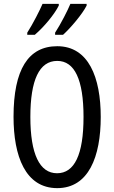

<svg xmlns="http://www.w3.org/2000/svg" viewBox="-20 -963 590 993"><path d="M428 -934V-943H344C332 -913 294 -838 265 -794V-783H306C344 -817 406 -890 428 -934ZM284 -934V-943H200C186 -910 151 -841 121 -794V-783H160C208 -824 261 -888 284 -934ZM501 -358C501 -563 438 -724 276 -724C126 -724 50 -603 50 -359C50 -156 111 10 276 10C438 10 501 -152 501 -358ZM137 -358C137 -549 183 -648 276 -648C366 -648 412 -551 412 -358C412 -163 365 -67 275 -67C185 -67 137 -166 137 -358Z"/></svg>

Font: Noto Sans Ethiopic ExtCond
Style: Regular
Weight: 400
Width: 2
Designer: Monotype Design Team
Foundry: Monotype Imaging Inc.
Version: Version 2.102